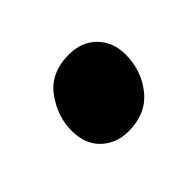

<svg xmlns="http://www.w3.org/2000/svg" viewBox="-53 -426 302 302"><g transform="rotate(-45 97.5 -275.0)"><path d="M95 -199Q68 -199 50 -216Q32 -233 32 -263Q32 -295 52.5 -323Q73 -351 114 -351Q142 -351 159.5 -333.5Q177 -316 177 -288Q177 -252 155.5 -225.5Q134 -199 95 -199Z"/></g></svg>

Font: Faustina
Style: Bold Italic
Weight: 700
Italic angle: -8°
Designer: Alfonso Garcia
Foundry: http://www.omnibus-type.com
Version: Version 1.200